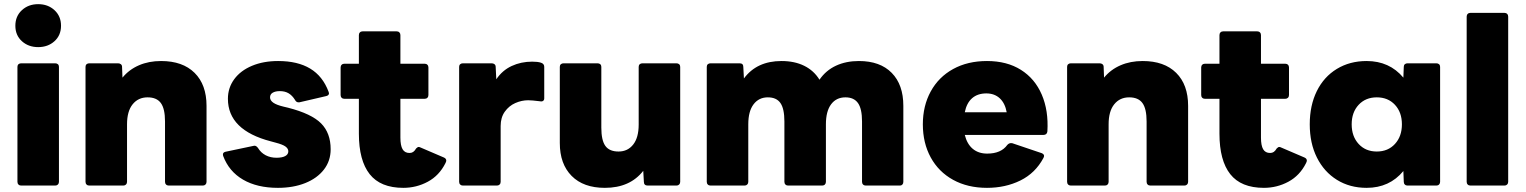

<svg xmlns="http://www.w3.org/2000/svg" viewBox="-20 -852 7350 925"><path d="M54 -728Q54 -774 85.5 -803Q117 -832 164 -832Q211 -832 242.5 -803Q274 -774 274 -728Q274 -682 242.5 -653.5Q211 -625 164 -625Q117 -625 85.5 -653.5Q54 -682 54 -728ZM82 -547H246Q254 -547 259 -542.5Q264 -538 264 -530V24Q264 32 259 37Q254 42 246 42H82Q74 42 69 37Q64 32 64 24V-530Q64 -538 69 -542.5Q74 -547 82 -547Z M392 24V-530Q392 -538 397 -542.5Q402 -547 410 -547H549Q557 -547 562.5 -542.5Q568 -538 568 -530L570 -478Q602 -517 649.5 -537.5Q697 -558 756 -558Q860 -558 917.5 -501Q975 -444 975 -342V24Q975 32 970 37Q965 42 957 42H793Q785 42 780 37Q775 32 775 24V-267Q775 -328 755 -355.5Q735 -383 691 -383Q646 -383 619 -349.5Q592 -316 592 -253V24Q592 32 587 37Q582 42 574 42H410Q402 42 397 37Q392 32 392 24Z M1055 -101Q1054 -103 1054 -108Q1054 -118 1067 -121L1200 -149L1206 -150Q1215 -150 1223 -139Q1237 -116 1260 -104Q1283 -92 1312 -92Q1339 -92 1354 -100Q1369 -108 1369 -123Q1369 -136 1355.5 -146Q1342 -156 1307 -165L1285 -171Q1078 -225 1078 -376Q1078 -429 1108.5 -470.5Q1139 -512 1194 -535Q1249 -558 1320 -558Q1414 -558 1474.5 -521.5Q1535 -485 1563 -410L1565 -403Q1565 -392 1551 -389L1422 -359H1418Q1407 -359 1401 -371Q1388 -392 1370.5 -402.5Q1353 -413 1328 -413Q1307 -413 1294 -405.5Q1281 -398 1281 -383Q1281 -368 1297 -357Q1313 -346 1347 -338L1368 -333Q1481 -304 1527 -257.5Q1573 -211 1573 -133Q1573 -77 1540.5 -35Q1508 7 1450.5 30Q1393 53 1319 53Q1219 53 1151 13.5Q1083 -26 1055 -101Z M1709 -208V-376H1639Q1631 -376 1626 -381Q1621 -386 1621 -394V-527Q1621 -535 1626 -540Q1631 -545 1639 -545H1709V-683Q1709 -691 1714 -696Q1719 -701 1727 -701H1891Q1899 -701 1904 -696Q1909 -691 1909 -683V-545H2026Q2034 -545 2039 -540Q2044 -535 2044 -527V-394Q2044 -386 2039 -381Q2034 -376 2026 -376H1909V-189Q1909 -151 1919.5 -133Q1930 -115 1953 -115Q1963 -115 1970.5 -120Q1978 -125 1985 -137Q1992 -144 1997 -144Q2001 -144 2007 -141L2119 -93Q2130 -88 2130 -78Q2130 -74 2126 -66Q2096 -6 2041 23.5Q1986 53 1923 53Q1813 53 1761 -13Q1709 -79 1709 -208Z M2192 24V-530Q2192 -538 2197 -542.5Q2202 -547 2210 -547H2349Q2357 -547 2362.5 -542.5Q2368 -538 2368 -530L2371 -470Q2400 -513 2445 -534Q2490 -555 2544 -555Q2571 -555 2586 -550Q2602 -545 2602 -530V-378Q2602 -370 2596.5 -366Q2591 -362 2582 -364Q2542 -369 2525 -369Q2493 -369 2462.5 -355.5Q2432 -342 2412 -314Q2392 -286 2392 -245V24Q2392 32 2387 37Q2382 42 2374 42H2210Q2202 42 2197 37Q2192 32 2192 24Z M2677 -163V-530Q2677 -538 2682 -542.5Q2687 -547 2695 -547H2859Q2867 -547 2872 -542.5Q2877 -538 2877 -530V-237Q2877 -176 2896.5 -149Q2916 -122 2960 -122Q3004 -122 3030.5 -155.5Q3057 -189 3057 -252V-530Q3057 -538 3062 -542.5Q3067 -547 3075 -547H3239Q3247 -547 3252 -542.5Q3257 -538 3257 -530V24Q3257 32 3252 37Q3247 42 3239 42H3101Q3082 42 3082 24L3079 -29Q3015 53 2894 53Q2791 53 2734 -4.5Q2677 -62 2677 -163Z M3385 24V-530Q3385 -538 3390 -542.5Q3395 -547 3403 -547H3543Q3561 -547 3561 -530L3564 -474Q3626 -558 3745 -558Q3808 -558 3854.5 -535Q3901 -512 3928 -468Q3959 -513 4007.5 -535.5Q4056 -558 4118 -558Q4220 -558 4276 -501Q4332 -444 4332 -342V24Q4332 32 4327.5 37Q4323 42 4316 42H4151Q4143 42 4138 37Q4133 32 4133 24V-267Q4133 -328 4113.5 -355.5Q4094 -383 4053 -383Q4009 -383 3984 -349.5Q3959 -316 3959 -253V24Q3959 32 3954 37Q3949 42 3941 42H3777Q3769 42 3764 37Q3759 32 3759 24V-267Q3759 -328 3740 -355.5Q3721 -383 3679 -383Q3636 -383 3610.5 -349.5Q3585 -316 3585 -253V24Q3585 32 3580 37Q3575 42 3567 42H3403Q3395 42 3390 37Q3385 32 3385 24Z M4426 -253Q4426 -342 4464 -411.5Q4502 -481 4572 -519.5Q4642 -558 4735 -558Q4831 -558 4898.5 -515.5Q4966 -473 4999 -396Q5032 -319 5026 -219Q5024 -202 5007 -202H4628Q4639 -158 4666.5 -135Q4694 -112 4736 -112Q4803 -112 4833 -154Q4843 -165 4857 -162L4999 -114Q5010 -109 5010 -101Q5010 -97 5007 -91Q4968 -18 4896 17.5Q4824 53 4735 53Q4642 53 4572 14.5Q4502 -24 4464 -93.5Q4426 -163 4426 -253ZM4732 -402Q4690 -402 4663.5 -379Q4637 -356 4628 -311H4830Q4822 -355 4796.5 -378.5Q4771 -402 4732 -402Z M5121 24V-530Q5121 -538 5126 -542.5Q5131 -547 5139 -547H5278Q5286 -547 5291.5 -542.5Q5297 -538 5297 -530L5299 -478Q5331 -517 5378.5 -537.5Q5426 -558 5485 -558Q5589 -558 5646.5 -501Q5704 -444 5704 -342V24Q5704 32 5699 37Q5694 42 5686 42H5522Q5514 42 5509 37Q5504 32 5504 24V-267Q5504 -328 5484 -355.5Q5464 -383 5420 -383Q5375 -383 5348 -349.5Q5321 -316 5321 -253V24Q5321 32 5316 37Q5311 42 5303 42H5139Q5131 42 5126 37Q5121 32 5121 24Z M5855 -208V-376H5785Q5777 -376 5772 -381Q5767 -386 5767 -394V-527Q5767 -535 5772 -540Q5777 -545 5785 -545H5855V-683Q5855 -691 5860 -696Q5865 -701 5873 -701H6037Q6045 -701 6050 -696Q6055 -691 6055 -683V-545H6172Q6180 -545 6185 -540Q6190 -535 6190 -527V-394Q6190 -386 6185 -381Q6180 -376 6172 -376H6055V-189Q6055 -151 6065.5 -133Q6076 -115 6099 -115Q6109 -115 6116.5 -120Q6124 -125 6131 -137Q6138 -144 6143 -144Q6147 -144 6153 -141L6265 -93Q6276 -88 6276 -78Q6276 -74 6272 -66Q6242 -6 6187 23.5Q6132 53 6069 53Q5959 53 5907 -13Q5855 -79 5855 -208Z M6290 -253Q6290 -344 6324 -413Q6358 -482 6420.5 -520Q6483 -558 6564 -558Q6674 -558 6741 -478L6743 -530Q6743 -538 6748 -542.5Q6753 -547 6761 -547H6900Q6908 -547 6913 -542.5Q6918 -538 6918 -530V24Q6918 32 6913 37Q6908 42 6900 42H6761Q6753 42 6748 37Q6743 32 6743 24L6741 -28Q6674 53 6564 53Q6483 53 6421 14.5Q6359 -24 6324.5 -93Q6290 -162 6290 -253ZM6613 -122Q6667 -122 6700.5 -158.5Q6734 -195 6734 -253Q6734 -311 6700.5 -347Q6667 -383 6613 -383Q6559 -383 6525.5 -347Q6492 -311 6492 -253Q6492 -195 6525.5 -158.5Q6559 -122 6613 -122Z M7046 24V-772Q7046 -780 7051 -785Q7056 -790 7064 -790H7228Q7236 -790 7241 -785Q7246 -780 7246 -772V24Q7246 32 7241 37Q7236 42 7228 42H7064Q7056 42 7051 37Q7046 32 7046 24Z"/></svg>

Font: LINE Seed JP_TTF ExtraBold
Style: Regular
Weight: 800
Designer: LY Corporation & Fontrix & Fontworks
Version: Version 1.015